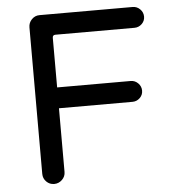

<svg xmlns="http://www.w3.org/2000/svg" viewBox="-51 -729 695 780"><g transform="rotate(-5 297.0 -339.0)"><path d="M93.8 -39.1V-636.7Q93.8 -655.3 106.9 -668.9Q120.1 -682.6 138.7 -682.6H518.6Q536.1 -682.6 548.8 -669.9Q561.5 -657.2 561.5 -639.6Q561.5 -622.1 548.8 -609.9Q536.1 -597.7 518.6 -597.7H196.3Q184.6 -597.7 184.6 -585.9V-383.8H484.4Q502 -383.8 514.6 -371.1Q527.3 -358.4 527.3 -340.8Q527.3 -323.2 514.6 -311Q502 -298.8 484.4 -298.8H184.6V-39.1Q184.6 -20.5 170.9 -7.3Q157.2 5.9 138.7 5.9Q120.1 5.9 106.9 -7.3Q93.8 -20.5 93.8 -39.1Z"/></g></svg>

Font: KTXP_ComRound
Style: Medium
Weight: 500
Version: Version 1.01;May 16, 2022;FontCreator 13.0.0.2683 64-bit